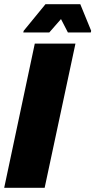

<svg xmlns="http://www.w3.org/2000/svg" viewBox="-30 -896 455 916"><path d="M-10 0 136 -688H330L183 0ZM81 -741 83 -749 187 -876H353L405 -749L403 -741H294L261 -805L205 -741Z"/></svg>

Font: Saira SemiCondensed Black
Style: Italic
Weight: 900
Width: 4
Italic angle: -12°
Designer: Hector Gatti with collaboration of the Omnibus-Type team
Foundry: Omnibus-Type
Version: Version 1.101